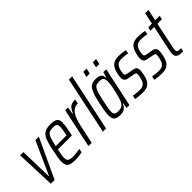

<svg xmlns="http://www.w3.org/2000/svg" viewBox="70 -1540 2345 2345"><g transform="rotate(-45 1242.5 -367.5)"><path d="M95 0 75 -510H131L142 -85H147L338 -510H398L160 0Z M511 8Q462 8 432 -2Q402 -12 389 -34.5Q376 -57 376 -95Q376 -124 382 -163Q388 -202 399 -254Q414 -327 428 -377.5Q442 -428 462.5 -459Q483 -490 517 -504Q551 -518 605 -518Q649 -518 675 -509Q701 -500 713 -480.5Q725 -461 725 -428Q725 -409 721.5 -382.5Q718 -356 712 -323.5Q706 -291 698 -256L693 -235H452Q443 -192 437.5 -161Q432 -130 432 -108Q432 -82 441 -67.5Q450 -53 470 -47.5Q490 -42 523 -42Q540 -42 561 -44Q582 -46 603 -48.5Q624 -51 642 -54L632 -6Q618 -3 598 0.5Q578 4 555 6Q532 8 511 8ZM462 -282H648L651 -300Q657 -328 662.5 -358.5Q668 -389 668 -411Q668 -436 660.5 -448Q653 -460 638 -464Q623 -468 599 -468Q566 -468 545 -461.5Q524 -455 510.5 -435.5Q497 -416 486 -379.5Q475 -343 462 -282Z M745 0 853 -510H902L886 -414H891Q909 -457 929 -479.5Q949 -502 974.5 -510Q1000 -518 1033 -518L1020 -460Q984 -460 957.5 -445Q931 -430 911.5 -401.5Q892 -373 878 -333Q864 -293 853 -243L801 0Z M994 0 1150 -743H1206L1049 0Z M1294 8Q1255 8 1230 -1Q1205 -10 1193.5 -31Q1182 -52 1182 -91Q1182 -119 1188 -160.5Q1194 -202 1206 -255Q1222 -334 1237.5 -385Q1253 -436 1272 -465Q1291 -494 1318 -506Q1345 -518 1384 -518Q1412 -518 1434.5 -512Q1457 -506 1471 -489.5Q1485 -473 1487 -440H1492L1512 -510H1561L1453 0H1403L1415 -72H1410Q1395 -38 1376.5 -20.5Q1358 -3 1337 2.5Q1316 8 1294 8ZM1311 -43Q1336 -43 1355 -50.5Q1374 -58 1388 -74Q1402 -90 1412 -115Q1419 -132 1426.5 -159Q1434 -186 1442 -218Q1450 -250 1457 -282.5Q1464 -315 1467.5 -344Q1471 -373 1471 -391Q1471 -433 1454.5 -450Q1438 -467 1399 -467Q1369 -467 1349 -460Q1329 -453 1315.5 -432Q1302 -411 1289.5 -368.5Q1277 -326 1262 -255Q1251 -200 1244 -163Q1237 -126 1237 -103Q1237 -78 1245 -64.5Q1253 -51 1269.5 -47Q1286 -43 1311 -43ZM1491 -615 1506 -686H1563L1547 -615ZM1326 -615 1341 -686H1398L1383 -615Z M1679 8Q1656 8 1632 6.5Q1608 5 1587.5 2Q1567 -1 1553 -4L1564 -52Q1572 -51 1584.5 -48.5Q1597 -46 1612.5 -44.5Q1628 -43 1644 -42Q1660 -41 1676 -41Q1710 -41 1730.5 -52.5Q1751 -64 1763.5 -86Q1776 -108 1782 -138Q1785 -151 1788 -165Q1791 -179 1791 -193Q1791 -214 1781.5 -219Q1772 -224 1753 -227L1669 -243Q1641 -248 1627 -264.5Q1613 -281 1613 -313Q1613 -323 1615 -339Q1617 -355 1621 -372Q1630 -417 1645 -446Q1660 -475 1680.5 -490.5Q1701 -506 1726.5 -512Q1752 -518 1783 -518Q1804 -518 1825.5 -516.5Q1847 -515 1866 -512Q1885 -509 1897 -505L1887 -457Q1876 -460 1858.5 -463Q1841 -466 1821.5 -467.5Q1802 -469 1782 -469Q1757 -469 1737 -462Q1717 -455 1702.5 -436.5Q1688 -418 1678 -381Q1675 -365 1672.5 -351.5Q1670 -338 1670 -325Q1670 -306 1678.5 -300Q1687 -294 1705 -291L1786 -276Q1806 -273 1819.5 -266.5Q1833 -260 1840.5 -246Q1848 -232 1848 -207Q1848 -199 1845.5 -179Q1843 -159 1838 -137Q1830 -97 1817 -69Q1804 -41 1784.5 -24Q1765 -7 1739 0.5Q1713 8 1679 8Z M2011 8Q1988 8 1964 6.5Q1940 5 1919.5 2Q1899 -1 1885 -4L1896 -52Q1904 -51 1916.5 -48.5Q1929 -46 1944.5 -44.5Q1960 -43 1976 -42Q1992 -41 2008 -41Q2042 -41 2062.5 -52.5Q2083 -64 2095.5 -86Q2108 -108 2114 -138Q2117 -151 2120 -165Q2123 -179 2123 -193Q2123 -214 2113.5 -219Q2104 -224 2085 -227L2001 -243Q1973 -248 1959 -264.5Q1945 -281 1945 -313Q1945 -323 1947 -339Q1949 -355 1953 -372Q1962 -417 1977 -446Q1992 -475 2012.5 -490.5Q2033 -506 2058.5 -512Q2084 -518 2115 -518Q2136 -518 2157.5 -516.5Q2179 -515 2198 -512Q2217 -509 2229 -505L2219 -457Q2208 -460 2190.5 -463Q2173 -466 2153.5 -467.5Q2134 -469 2114 -469Q2089 -469 2069 -462Q2049 -455 2034.5 -436.5Q2020 -418 2010 -381Q2007 -365 2004.5 -351.5Q2002 -338 2002 -325Q2002 -306 2010.5 -300Q2019 -294 2037 -291L2118 -276Q2138 -273 2151.5 -266.5Q2165 -260 2172.5 -246Q2180 -232 2180 -207Q2180 -199 2177.5 -179Q2175 -159 2170 -137Q2162 -97 2149 -69Q2136 -41 2116.5 -24Q2097 -7 2071 0.5Q2045 8 2011 8Z M2382 0Q2350 0 2328 -3Q2306 -6 2291.5 -14Q2277 -22 2270.5 -36.5Q2264 -51 2264 -73Q2264 -81 2265 -92Q2266 -103 2268.5 -117Q2271 -131 2275 -151L2341 -461H2276L2287 -510H2351L2382 -658H2439L2408 -510H2485L2474 -461H2397L2330 -145Q2327 -131 2325 -117.5Q2323 -104 2321.5 -94Q2320 -84 2320 -79Q2320 -67 2326.5 -59Q2333 -51 2348.5 -48Q2364 -45 2391 -45Z"/></g></svg>

Font: Saira Condensed Light
Style: Italic
Weight: 300
Width: 3
Italic angle: -12°
Designer: Hector Gatti with collaboration of the Omnibus-Type team
Foundry: Omnibus-Type
Version: Version 1.101